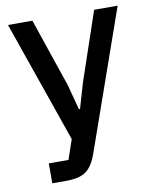

<svg xmlns="http://www.w3.org/2000/svg" viewBox="-82 -582 678 845"><g transform="rotate(-10 257.0 -160.0)"><path d="M293 -214 397 -520H502L283 103Q264 157 234.5 178.5Q205 200 146 200H83V111H171L201 23L12 -520H121L225 -214L255 -101H260Z"/></g></svg>

Font: IBM Plex Sans Medm
Style: Regular
Weight: 500
Designer: Mike Abbink, Paul van der Laan, Pieter van Rosmalen
Foundry: Bold Monday
Version: Version 3.005